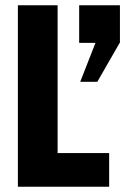

<svg xmlns="http://www.w3.org/2000/svg" viewBox="-20 -710 491 730"><path d="M199 -690H48V0H395V-128H199ZM281 -690V-547H343L285 -399H350L435 -547H436V-690Z"/></svg>

Font: Decalotype
Style: Bold
Weight: 700
Designer: Alfredo Marco Pradil
Foundry: Alfredo Marco Pradil
Version: Version 1.0